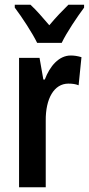

<svg xmlns="http://www.w3.org/2000/svg" viewBox="-20 -786 373 806"><path d="M136 -606H239C260 -650 304 -715 333 -754V-766H267C239 -738 219 -718 187 -680C159 -713 131 -745 108 -766H42V-754C73 -713 116 -647 136 -606ZM277 -553C227 -553 189 -508 168 -452H162L146 -543H60V0H172V-279C171 -372 207 -435 267 -435C284 -435 298 -433 310 -428L322 -546C305 -551 291 -553 277 -553Z"/></svg>

Font: Noto Sans Arabic UI XCn SmBd
Style: Regular
Weight: 600
Width: 2
Designer: Monotype Design Team, Nadine Chahine and Nizar Qandah
Foundry: Monotype Imaging Inc.
Version: Version 2.010